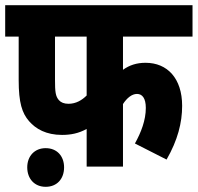

<svg xmlns="http://www.w3.org/2000/svg" viewBox="-20 -642 762 740"><path d="M454 -501H722V-622H0V-501H52V-333C52 -246 65 -206 92 -175C118 -145 158 -122 219 -122C253 -122 283 -128 314 -145V0H454V-241C469 -264 488 -280 508 -280C528 -280 542 -264 542 -226C542 -179 524 -132 500 -89L622 -27C665 -102 682 -169 682 -234C682 -340 625 -400 541 -400C507 -400 479 -391 454 -373ZM192 -501H314V-274C296 -256 273 -242 244 -242C227 -242 215 -247 207 -256C194 -271 192 -288 192 -334ZM85 3C85 47 113 78 156 78C200 78 227 47 227 3C227 -40 200 -71 156 -71C113 -71 85 -40 85 3Z"/></svg>

Font: Noto Sans Devanagari UI Condensed ExtraBold
Style: Regular
Weight: 800
Width: 3
Designer: Jelle Bosma - Monotype Design Team
Foundry: Monotype Imaging Inc.
Version: Version 2.004